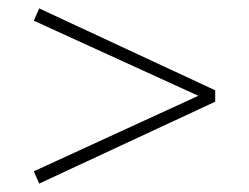

<svg xmlns="http://www.w3.org/2000/svg" viewBox="-20 -458 590 455"><path d="M490 -244V-217L73 -23L60 -52L450 -231L60 -409L73 -438Z"/></svg>

Font: Ysabeau Infant Light
Style: Regular
Weight: 300
Designer: Christian Thalmann (Catharsis Fonts)
Version: Version 0.003